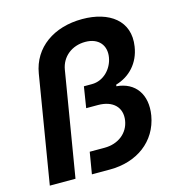

<svg xmlns="http://www.w3.org/2000/svg" viewBox="-109 -833 864 928"><g transform="rotate(-15 323.0 -368.5)"><path d="M26.3 0H154.8L241.5 -522.4C251.8 -585.2 304 -626.8 371.1 -626.8C438.6 -626.8 472.7 -582.7 462.7 -524.5C453.5 -469.5 408.4 -421.2 350.1 -421.2H309.7L293 -316.1H351.6C427.9 -316.1 469.1 -273.1 459.2 -209.9C449.9 -149.1 398.1 -108.3 329.5 -108.3H255L236.9 0H327.4C462.4 0 566.4 -75.6 587.7 -200.3C604.8 -302.9 554.3 -373.2 461.3 -380.7L462.7 -388.5C532.3 -408.7 584.2 -463.4 596.2 -543.3C616.1 -669 520.2 -737.2 385.3 -737.2C243.3 -737.2 135.7 -662.3 115.1 -537.3Z"/></g></svg>

Font: TID UI Semi Bold
Style: Italic
Weight: 600
Italic angle: -9.39999°
Designer: The TID Project Authors
Foundry: Bakken & Bæck
Version: Version 1.001;hotconv 1.0.109;makeotfexe 2.5.65596